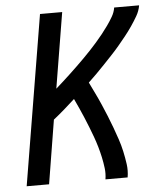

<svg xmlns="http://www.w3.org/2000/svg" viewBox="-53 -781 705 828"><g transform="rotate(-5 300.0 -367.5)"><path d="M29 0 151 -735H247L193 -408Q210 -423 226 -437.5Q242 -452 258 -467Q274 -482 289.5 -497Q305 -512 320.5 -527.5Q336 -543 351 -559Q366 -575 380.5 -591.5Q395 -608 408.5 -625Q422 -642 434.5 -659.5Q447 -677 458 -696Q469 -715 472 -735H580Q576 -711 563.5 -689.5Q551 -668 537 -647.5Q523 -627 507 -607Q491 -587 475 -568Q459 -549 441.5 -530.5Q424 -512 406.5 -493.5Q389 -475 371.5 -457.5Q354 -440 335 -422Q347 -397 359 -372.5Q371 -348 382 -322.5Q393 -297 403.5 -271.5Q414 -246 423.5 -220Q433 -194 442 -167.5Q451 -141 457 -113.5Q463 -86 467 -57.5Q471 -29 466 0H370Q374 -24 371 -48.5Q368 -73 363 -96Q358 -119 351.5 -141.5Q345 -164 337 -186Q329 -208 320.5 -229.5Q312 -251 303 -272.5Q294 -294 284.5 -315Q275 -336 265 -357Q242 -336 218.5 -315.5Q195 -295 171 -276L126 0Z"/></g></svg>

Font: Iosevka Curly Medium Extended
Style: Italic
Weight: 500
Width: 7
Italic angle: -9°
Monospace: yes
Designer: Belleve Invis
Foundry: Belleve Invis
Version: Version 11.1.0; ttfautohint (v1.8.3)